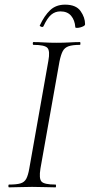

<svg xmlns="http://www.w3.org/2000/svg" viewBox="-20 -806 386 826"><path d="M19 0Q16 0 16 -6Q16 -12 19 -12Q51 -12 68 -17Q85 -22 93 -37Q101 -52 106 -81L188 -544Q196 -587 184 -600Q172 -613 124 -613Q121 -613 121 -619Q121 -625 124 -625Q144 -625 169 -623.5Q194 -622 222 -622Q254 -622 279.5 -623.5Q305 -625 324 -625Q326 -625 326 -619Q326 -613 324 -613Q292 -613 275 -607Q258 -601 250 -586Q242 -571 236 -542L154 -81Q147 -38 158.5 -25Q170 -12 219 -12Q221 -12 221 -6Q221 0 219 0Q199 0 174 -1Q149 -2 118 -2Q90 -2 64.5 -1Q39 0 19 0ZM304 -689Q302 -719 286 -738Q270 -757 240 -757Q217 -757 200 -742.5Q183 -728 167 -693Q164 -688 157 -691Q150 -694 151 -696Q171 -739 196 -762.5Q221 -786 260 -786Q307 -786 326.5 -758.5Q346 -731 346 -702Q346 -697 339.5 -693.5Q333 -690 325 -688Q317 -686 310.5 -686Q304 -686 304 -689Z"/></svg>

Font: Cormorant Garamond Light
Style: Italic
Weight: 300
Italic angle: -10°
Designer: Christian Thalmann (Catharsis Fonts)
Foundry: Catharsis Fonts
Version: Version 4.001